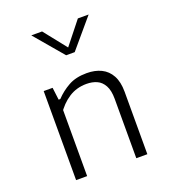

<svg xmlns="http://www.w3.org/2000/svg" viewBox="-143 -906 907 1013"><g transform="rotate(-20 310.0 -399.0)"><path d="M172 0H110V-500H160L170 -420H172ZM448 0V-333.5Q448 -380.5 432.8 -408.2Q417.5 -436 392.2 -447.2Q367 -458.5 334.5 -458.5Q278.5 -458.5 234.8 -430.2Q191 -402 158 -351V-430.5H178Q210.5 -465 252.2 -488.2Q294 -511.5 354.5 -511.5Q401.5 -511.5 436.2 -494.5Q471 -477.5 490.5 -441.8Q510 -406 510 -351V0ZM286 -637H334L471 -798.5H410.5L310 -672L209.5 -798.5H149Z"/></g></svg>

Font: Monaspace Neon Var
Style: Regular
Weight: 400
Designer: Riley Cran and the Lettermatic Team
Version: Version 1.000 (Monaspace Neon Var)